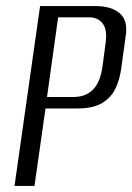

<svg xmlns="http://www.w3.org/2000/svg" viewBox="-20 -611 435 631"><path d="M27.7 0 111.7 -591H295.3Q345.7 -591 373.3 -567.5Q400.9 -544 393.2 -492.8L378.1 -384.2Q373.5 -350.1 359.6 -320.5Q345.8 -290.9 316.2 -272.8Q286.6 -254.6 234.9 -254.6H129.6L93.3 0ZM134.5 -292.2H221.3Q261.5 -292.2 285.6 -316.5Q309.8 -340.9 316.8 -392.3L327 -468.6Q333.3 -513.3 317.5 -533.6Q301.6 -554 274.3 -554H171Z"/></svg>

Font: Alumni Sans SC Thin
Style: Italic
Weight: 100
Italic angle: -8°
Designer: Robert E. Leuschke
Foundry: Robert E. Leuschke
Version: Version 1.016